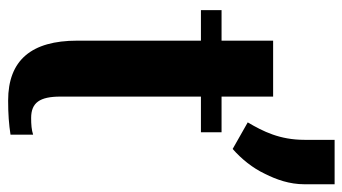

<svg xmlns="http://www.w3.org/2000/svg" viewBox="-210 -644 863 484"><g transform="rotate(90 222.0 -401.5)"><path d="M5 -476H82V-164C82 -49 131 10 233 10C267 10 293 8 319 4V-53C307 -49 293 -48 277 -48C238 -48 223 -70 223 -122V-476H313V-528H223V-658H82V-528H5ZM288 -594 355 -556C380 -578 403 -606 418 -638C432 -666 444 -699 444 -737V-813H332V-737C332 -675 311 -633 288 -594Z"/></g></svg>

Font: Aerodynamic
Style: Regular
Weight: 500
Designer: Google
Version: Version 2.000980; 2014